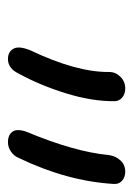

<svg xmlns="http://www.w3.org/2000/svg" viewBox="53 -810 332 478"><g transform="rotate(90 219.0 -571.0)"><path d="M334 -424.8Q315.9 -424.8 307.9 -436Q299.8 -447.3 308.1 -471.2Q357.9 -589.8 366.2 -676.8Q368.7 -693.4 379.6 -705.1Q390.6 -716.8 407.2 -716.8Q420.9 -716.8 429.7 -709.2Q438.5 -701.7 438 -689Q431.2 -571.8 373 -451.2Q368.2 -439.5 357.2 -432.1Q346.2 -424.8 334 -424.8ZM127 -424.8Q108.9 -424.8 101.3 -438.5Q93.8 -452.1 105 -480Q160.2 -595.7 159.2 -676.8Q159.2 -692.9 171.1 -704.8Q183.1 -716.8 200.2 -716.8Q213.9 -716.8 222.9 -709.2Q231.9 -701.7 231.9 -689.9Q232.4 -634.3 212.6 -570.1Q192.9 -505.9 163.1 -451.2Q150.4 -424.8 127 -424.8Z"/></g></svg>

Font: Shantell Sans Irregular
Style: Italic
Weight: 300
Italic angle: -11.31°
Designer: Stephen Nixon, Anya Danilova, Shantell Martin
Foundry: Arrow Type
Version: Version 1.006;[9816181b4]